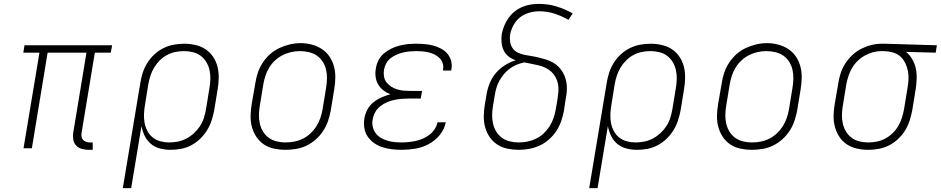

<svg xmlns="http://www.w3.org/2000/svg" viewBox="-20 -763 4841 988"><path d="M436 8Q418 8 400.5 3Q383 -2 371.5 -14.5Q360 -27 357 -45Q354 -63 357 -81L425 -492H225L144 0H101L183 -492H100L106 -530H557L550 -492H468L400 -81Q398 -71 399.5 -61Q401 -51 407 -44Q413 -37 422.5 -33.5Q432 -30 442 -30H457V8Z M612 205 702 -336Q706 -362 714.5 -388.5Q723 -415 738 -439Q753 -463 774.5 -483Q796 -503 821.5 -515.5Q847 -528 874 -533Q901 -538 928 -538Q957 -538 985.5 -531.5Q1014 -525 1037 -510Q1060 -495 1076 -471.5Q1092 -448 1099 -420.5Q1106 -393 1105.5 -363.5Q1105 -334 1100 -304L1082 -194Q1077 -168 1068.5 -142Q1060 -116 1045 -92Q1030 -68 1009 -48Q988 -28 963 -15Q938 -2 911.5 3Q885 8 858 8Q830 8 803 1Q776 -6 756 -23Q736 -40 724.5 -64Q713 -88 708 -114L655 205ZM850 -30Q873 -30 895.5 -34.5Q918 -39 939 -50Q960 -61 978 -77.5Q996 -94 1009 -114Q1022 -134 1029 -156Q1036 -178 1040 -201L1058 -311Q1062 -334 1062.5 -357.5Q1063 -381 1058 -403Q1053 -425 1041.5 -444Q1030 -463 1012.5 -476Q995 -489 972.5 -494.5Q950 -500 927 -500Q905 -500 882.5 -495.5Q860 -491 839.5 -480Q819 -469 802 -452Q785 -435 773 -415Q761 -395 754 -373Q747 -351 743 -329L726 -223Q722 -200 721 -176.5Q720 -153 724 -131Q728 -109 738.5 -89Q749 -69 766 -55.5Q783 -42 805 -36Q827 -30 850 -30Z M1448 8Q1419 8 1390.5 2Q1362 -4 1338.5 -19.5Q1315 -35 1299.5 -58.5Q1284 -82 1276.5 -109Q1269 -136 1269.5 -166Q1270 -196 1275 -226L1294 -336Q1298 -363 1307 -389.5Q1316 -416 1332 -440.5Q1348 -465 1370 -484.5Q1392 -504 1418 -516Q1444 -528 1471.5 -534.5Q1499 -541 1527 -541Q1556 -541 1584.5 -533.5Q1613 -526 1636.5 -510.5Q1660 -495 1675.5 -472Q1691 -449 1698.5 -421.5Q1706 -394 1705.5 -364Q1705 -334 1700 -304L1682 -194Q1677 -167 1668 -140.5Q1659 -114 1643 -89.5Q1627 -65 1605 -45.5Q1583 -26 1557 -13.5Q1531 -1 1503 3.5Q1475 8 1448 8ZM1449 -30Q1472 -30 1495 -34.5Q1518 -39 1539 -49.5Q1560 -60 1578 -77Q1596 -94 1608.5 -114Q1621 -134 1628.5 -156Q1636 -178 1640 -201L1658 -311Q1662 -334 1662.5 -358Q1663 -382 1658 -404Q1653 -426 1641 -445Q1629 -464 1611 -476.5Q1593 -489 1570 -494.5Q1547 -500 1523 -500Q1501 -500 1478.5 -495Q1456 -490 1435 -479.5Q1414 -469 1396 -452.5Q1378 -436 1365.5 -415.5Q1353 -395 1346 -373.5Q1339 -352 1335 -329L1317 -219Q1313 -196 1312.5 -172.5Q1312 -149 1317 -127Q1322 -105 1333.5 -86Q1345 -67 1363 -54Q1381 -41 1403.5 -35.5Q1426 -30 1449 -30Z M2047 8Q2021 8 1996 5Q1971 2 1948 -5.5Q1925 -13 1905.5 -26.5Q1886 -40 1872.5 -59.5Q1859 -79 1855 -104Q1851 -129 1855 -154Q1859 -177 1870.5 -199Q1882 -221 1901.5 -236.5Q1921 -252 1943.5 -262Q1966 -272 1989 -278Q1970 -285 1953.5 -297.5Q1937 -310 1926.5 -327.5Q1916 -345 1913 -367Q1910 -389 1914 -410Q1917 -432 1927.5 -452.5Q1938 -473 1955.5 -488Q1973 -503 1994 -513Q2015 -523 2036.5 -528.5Q2058 -534 2079.5 -536Q2101 -538 2123 -538Q2145 -538 2167 -536Q2189 -534 2209.5 -528.5Q2230 -523 2249 -513Q2268 -503 2281.5 -487.5Q2295 -472 2301 -451Q2307 -430 2303 -408Q2303 -406 2302.5 -404Q2302 -402 2302 -400H2259Q2260 -402 2260 -403.5Q2260 -405 2260 -406Q2263 -422 2258 -437.5Q2253 -453 2242 -464Q2231 -475 2217 -482Q2203 -489 2187.5 -493Q2172 -497 2155.5 -498.5Q2139 -500 2123 -500Q2106 -500 2089 -498.5Q2072 -497 2055 -493Q2038 -489 2021.5 -482Q2005 -475 1990.5 -464Q1976 -453 1967.5 -437Q1959 -421 1956 -404Q1953 -387 1956 -369.5Q1959 -352 1969 -339Q1979 -326 1993.5 -317Q2008 -308 2024 -303Q2040 -298 2057.5 -296.5Q2075 -295 2093 -295H2152L2145 -256H2086Q2067 -256 2048 -254.5Q2029 -253 2009.5 -249Q1990 -245 1971.5 -237Q1953 -229 1937 -216.5Q1921 -204 1911 -186Q1901 -168 1898 -149Q1894 -130 1898 -111.5Q1902 -93 1912.5 -78.5Q1923 -64 1938.5 -54.5Q1954 -45 1972 -39.5Q1990 -34 2009 -32Q2028 -30 2047 -30Q2065 -30 2083.5 -32Q2102 -34 2120.5 -38Q2139 -42 2157 -50Q2175 -58 2190.5 -70Q2206 -82 2217 -99Q2228 -116 2231 -134H2274Q2267 -98 2243 -68.5Q2219 -39 2186 -21.5Q2153 -4 2117.5 2Q2082 8 2047 8Z M2649 8Q2620 8 2591 2Q2562 -4 2538.5 -19.5Q2515 -35 2499.5 -58Q2484 -81 2476.5 -108.5Q2469 -136 2469.5 -166Q2470 -196 2475 -226L2484 -279Q2489 -308 2500.5 -336Q2512 -364 2532 -387.5Q2552 -411 2578.5 -427.5Q2605 -444 2634 -453Q2614 -459 2597.5 -472Q2581 -485 2572 -503.5Q2563 -522 2561 -544Q2559 -566 2562 -588Q2566 -609 2574.5 -630Q2583 -651 2596.5 -670Q2610 -689 2628 -703.5Q2646 -718 2667 -727Q2688 -736 2710 -739.5Q2732 -743 2753 -743Q2801 -743 2844.5 -729.5Q2888 -716 2927 -694L2905 -661Q2872 -680 2834 -692.5Q2796 -705 2755 -705Q2738 -705 2721.5 -702Q2705 -699 2688.5 -692.5Q2672 -686 2657.5 -675Q2643 -664 2632.5 -649.5Q2622 -635 2615 -618.5Q2608 -602 2605 -585Q2602 -567 2605 -548Q2608 -529 2618 -514.5Q2628 -500 2645 -492Q2662 -484 2680.5 -480.5Q2699 -477 2717.5 -474Q2736 -471 2754 -466.5Q2772 -462 2790 -456.5Q2808 -451 2823.5 -442.5Q2839 -434 2852 -421.5Q2865 -409 2874.5 -393.5Q2884 -378 2889.5 -360.5Q2895 -343 2896.5 -324.5Q2898 -306 2896 -286.5Q2894 -267 2890 -248L2882 -194Q2877 -167 2868 -140.5Q2859 -114 2843.5 -90Q2828 -66 2805.5 -46Q2783 -26 2757 -14Q2731 -2 2703.5 3Q2676 8 2649 8ZM2649 -30Q2672 -30 2694.5 -34.5Q2717 -39 2738.5 -49.5Q2760 -60 2778 -77Q2796 -94 2808.5 -114Q2821 -134 2828.5 -156Q2836 -178 2840 -201L2849 -254Q2852 -273 2853.5 -292.5Q2855 -312 2851.5 -330.5Q2848 -349 2839 -365.5Q2830 -382 2817 -394Q2804 -406 2787.5 -414Q2771 -422 2752.5 -426.5Q2734 -431 2715.5 -434.5Q2697 -438 2678 -442Q2659 -438 2640 -430.5Q2621 -423 2604 -410.5Q2587 -398 2573.5 -382Q2560 -366 2550 -348Q2540 -330 2534.5 -311Q2529 -292 2526 -273L2517 -219Q2513 -196 2512.5 -172.5Q2512 -149 2517 -127Q2522 -105 2533.5 -86Q2545 -67 2563 -54Q2581 -41 2603.5 -35.5Q2626 -30 2649 -30Z M3012 205 3102 -336Q3106 -362 3114.5 -388.5Q3123 -415 3138 -439Q3153 -463 3174.5 -483Q3196 -503 3221.5 -515.5Q3247 -528 3274 -533Q3301 -538 3328 -538Q3357 -538 3385.5 -531.5Q3414 -525 3437 -510Q3460 -495 3476 -471.5Q3492 -448 3499 -420.5Q3506 -393 3505.5 -363.5Q3505 -334 3500 -304L3482 -194Q3477 -168 3468.5 -142Q3460 -116 3445 -92Q3430 -68 3409 -48Q3388 -28 3363 -15Q3338 -2 3311.5 3Q3285 8 3258 8Q3230 8 3203 1Q3176 -6 3156 -23Q3136 -40 3124.5 -64Q3113 -88 3108 -114L3055 205ZM3250 -30Q3273 -30 3295.5 -34.5Q3318 -39 3339 -50Q3360 -61 3378 -77.5Q3396 -94 3409 -114Q3422 -134 3429 -156Q3436 -178 3440 -201L3458 -311Q3462 -334 3462.5 -357.5Q3463 -381 3458 -403Q3453 -425 3441.5 -444Q3430 -463 3412.5 -476Q3395 -489 3372.5 -494.5Q3350 -500 3327 -500Q3305 -500 3282.5 -495.5Q3260 -491 3239.5 -480Q3219 -469 3202 -452Q3185 -435 3173 -415Q3161 -395 3154 -373Q3147 -351 3143 -329L3126 -223Q3122 -200 3121 -176.5Q3120 -153 3124 -131Q3128 -109 3138.5 -89Q3149 -69 3166 -55.5Q3183 -42 3205 -36Q3227 -30 3250 -30Z M3848 8Q3819 8 3790.5 2Q3762 -4 3738.5 -19.5Q3715 -35 3699.5 -58.5Q3684 -82 3676.5 -109Q3669 -136 3669.5 -166Q3670 -196 3675 -226L3694 -336Q3698 -363 3707 -389.5Q3716 -416 3732 -440.5Q3748 -465 3770 -484.5Q3792 -504 3818 -516Q3844 -528 3871.5 -534.5Q3899 -541 3927 -541Q3956 -541 3984.5 -533.5Q4013 -526 4036.5 -510.5Q4060 -495 4075.5 -472Q4091 -449 4098.5 -421.5Q4106 -394 4105.5 -364Q4105 -334 4100 -304L4082 -194Q4077 -167 4068 -140.5Q4059 -114 4043 -89.5Q4027 -65 4005 -45.5Q3983 -26 3957 -13.5Q3931 -1 3903 3.5Q3875 8 3848 8ZM3849 -30Q3872 -30 3895 -34.5Q3918 -39 3939 -49.5Q3960 -60 3978 -77Q3996 -94 4008.5 -114Q4021 -134 4028.5 -156Q4036 -178 4040 -201L4058 -311Q4062 -334 4062.5 -358Q4063 -382 4058 -404Q4053 -426 4041 -445Q4029 -464 4011 -476.5Q3993 -489 3970 -494.5Q3947 -500 3923 -500Q3901 -500 3878.5 -495Q3856 -490 3835 -479.5Q3814 -469 3796 -452.5Q3778 -436 3765.5 -415.5Q3753 -395 3746 -373.5Q3739 -352 3735 -329L3717 -219Q3713 -196 3712.5 -172.5Q3712 -149 3717 -127Q3722 -105 3733.5 -86Q3745 -67 3763 -54Q3781 -41 3803.5 -35.5Q3826 -30 3849 -30Z M4448 8Q4418 8 4389.5 1.5Q4361 -5 4338 -20Q4315 -35 4299.5 -58.5Q4284 -82 4276.5 -109.5Q4269 -137 4269.5 -166.5Q4270 -196 4275 -226L4294 -336Q4298 -362 4306.5 -388Q4315 -414 4330.5 -437.5Q4346 -461 4367 -480.5Q4388 -500 4413 -512.5Q4438 -525 4464.5 -531.5Q4491 -538 4518 -538Q4522 -538 4525.5 -538Q4529 -538 4533 -538L4801 -530L4795 -492L4642 -496Q4661 -481 4674 -458.5Q4687 -436 4692.5 -411Q4698 -386 4697 -358.5Q4696 -331 4692 -304L4674 -194Q4669 -168 4660.5 -141.5Q4652 -115 4637 -91Q4622 -67 4600.5 -47Q4579 -27 4554 -14.5Q4529 -2 4501.5 3Q4474 8 4448 8ZM4448 -30Q4470 -30 4492.5 -34.5Q4515 -39 4535.5 -50Q4556 -61 4573.5 -78Q4591 -95 4602.5 -115Q4614 -135 4621 -157Q4628 -179 4632 -201L4650 -311Q4654 -333 4655 -355Q4656 -377 4652 -397.5Q4648 -418 4639 -437Q4630 -456 4615.5 -470Q4601 -484 4581 -491Q4561 -498 4539 -499L4526 -500Q4524 -500 4521 -500Q4518 -500 4515 -500Q4493 -500 4471.5 -494Q4450 -488 4430 -477Q4410 -466 4393 -449.5Q4376 -433 4364.5 -413Q4353 -393 4346 -372Q4339 -351 4335 -329L4317 -219Q4313 -196 4312.5 -172.5Q4312 -149 4317 -127Q4322 -105 4333.5 -86Q4345 -67 4362.5 -54Q4380 -41 4402.5 -35.5Q4425 -30 4448 -30Z"/></svg>

Font: Iosevka Curly Slab XLtExObl
Style: Regular
Weight: 200
Width: 7
Italic angle: -9°
Monospace: yes
Designer: Belleve Invis
Foundry: Belleve Invis
Version: Version 11.0.0; ttfautohint (v1.8.3)